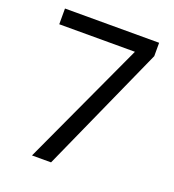

<svg xmlns="http://www.w3.org/2000/svg" viewBox="-130 -816 833 918"><g transform="rotate(20 286.0 -357.0)"><path d="M136 0 429 -634H44V-714H523V-646L233 0Z"/></g></svg>

Font: Noto Sans Armenian
Style: Regular
Weight: 400
Designer: Monotype Design Team
Foundry: Monotype Imaging Inc.
Version: Version 2.007